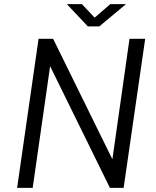

<svg xmlns="http://www.w3.org/2000/svg" viewBox="-20 -911 758 931"><path d="M63 0 167 -723H237.5L525 -138.5L608 -723H684L579.5 0H513L223 -590L138.5 0ZM406 -783 304 -891H377L439 -825.5L515 -891H591L461.5 -783Z"/></svg>

Font: Public Sans Thin Light
Style: Italic
Weight: 300
Italic angle: -8°
Version: Version 2.001